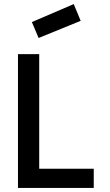

<svg xmlns="http://www.w3.org/2000/svg" viewBox="-20 -920 540 940"><path d="M136 -812 341 -900 375 -818 169 -734ZM439 -94V0H68V-655H172V-94Z"/></svg>

Font: Lekton
Style: Bold
Weight: 700
Designer: Paolo Mazzetti, Luciano Perondi, Raffaele Flato, Elena Papassissa, Emilio Macchia, Michela Povoleri, Tobias Seemiller, R
Version: Version 34.000